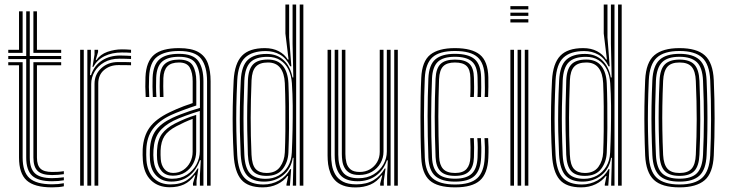

<svg xmlns="http://www.w3.org/2000/svg" viewBox="-20 -820 3221 848"><path d="M209.8 -19.5Q148.8 -19.5 122.2 -43.9Q95.8 -68.2 95.8 -124.2V-559H16.5V-572.8H95.8V-770H111.5V-572.8H250.2V-559H111.5V-124.2Q111.5 -75.5 134.4 -54.4Q157.2 -33.2 209.8 -33.2Q222.2 -33.2 235.2 -34.2Q248.2 -35.2 262 -37V-23.8Q250.5 -21.8 237.5 -20.6Q224.5 -19.5 209.8 -19.5ZM209.8 7.5Q131.8 7.5 97.9 -23.1Q64 -53.8 64 -124.2V-531.8H16.5V-545.2H80V-124.2Q80 -60.8 110.1 -33.4Q140.2 -6 209.8 -6Q224 -6 237 -7.2Q250 -8.5 262 -10.8V2.8Q241.5 7.5 209.8 7.5ZM209.8 -46.8Q165.8 -46.8 146.6 -64.8Q127.5 -82.8 127.5 -124.2V-545.2H250.2V-531.8H143.2V-124.2Q143.2 -90 158.8 -75.2Q174.2 -60.5 209.8 -60.5Q221.8 -60.5 235 -61.1Q248.2 -61.8 262 -64V-50.8Q249.8 -49 236.6 -47.9Q223.5 -46.8 209.8 -46.8ZM16.5 -586.5V-600H64V-770H80V-586.5ZM127.5 -586.5V-770H143.2V-600H250.2V-586.5Z M365.8 0V-600H381.5V-556L377.5 -488.2H382Q396.2 -530.5 430.1 -552.6Q464 -574.8 511.2 -574.8Q523.8 -574.8 537.6 -574.1Q551.5 -573.5 558.8 -573V-559.5Q549.2 -560 534.1 -560.4Q519 -560.8 507.2 -560.8Q468.2 -560.8 440.2 -544.6Q412.2 -528.5 397.5 -503Q382.8 -477.5 382.8 -449V0ZM334 0V-600H350V0ZM397.5 0V-450Q397.5 -491.5 427.4 -518.8Q457.2 -546 502 -546Q516.8 -546 531.8 -545.9Q546.8 -545.8 558.8 -545.2V-531.8Q547 -532.2 531.9 -532.4Q516.8 -532.5 502 -532.5Q465.5 -532.5 439.8 -510.9Q414 -489.2 414 -451V0ZM388.5 -524.5 397.5 -579.5V-600H413.2V-590.5L402.8 -554.8H405.8Q423.5 -580.2 454.6 -591.1Q485.8 -602 518.5 -602Q526.8 -602 537.8 -601.6Q548.8 -601.2 558.8 -600.2V-586.8Q550.8 -587.5 540 -587.9Q529.2 -588.2 518 -588.2Q475 -588.2 442.4 -572.4Q409.8 -556.5 392 -524.5Z M894.5 0V-460.8Q894.5 -526.2 868.4 -560.5Q842.2 -594.8 770.5 -594.8Q708.8 -594.8 675 -570.1Q641.2 -545.5 638.5 -479.5Q637.5 -456.5 637.6 -435.2Q637.8 -414 639.2 -391.5H623.5Q622 -416.5 621.8 -437Q621.5 -457.5 622.5 -480Q625.5 -548 660.2 -577.8Q695 -607.5 770.5 -607.5Q825.5 -607.5 855.9 -590.2Q886.2 -573 898.2 -540.1Q910.2 -507.2 910.2 -460.8V0ZM740.5 -30.5Q778.5 -30.5 805.9 -48.5Q833.2 -66.5 847.9 -94.4Q862.5 -122.2 862.5 -151.8V-330Q831.5 -320.5 799.9 -309Q768.2 -297.5 746.5 -286.8Q703.5 -265.2 682.1 -236Q660.8 -206.8 657.8 -157.5Q657 -144.8 657.2 -135Q657.5 -125.2 658.5 -113.5Q662.2 -74.8 683.4 -52.6Q704.5 -30.5 740.5 -30.5ZM743.2 -44Q712.5 -44 694.6 -63.5Q676.8 -83 674 -115.5Q673.2 -124.8 673.1 -135Q673 -145.2 673.5 -155.8Q675.8 -202.5 695.4 -228.8Q715 -255 752.2 -274.2Q776.5 -286.5 798.8 -295.6Q821 -304.8 846.5 -312.5V-150.8Q846.5 -123.2 834 -98.9Q821.5 -74.5 798.4 -59.2Q775.2 -44 743.2 -44ZM744.8 -56.2Q770 -56.2 789.4 -69.1Q808.8 -82 819.8 -103.4Q830.8 -124.8 830.8 -149.5V-295Q812.2 -288 795 -280.1Q777.8 -272.2 758.8 -262.2Q722.2 -243 706.5 -219Q690.8 -195 689.2 -155Q689 -145.2 689.1 -135.5Q689.2 -125.8 690 -116.8Q692 -90 706.2 -73.1Q720.5 -56.2 744.8 -56.2ZM729.8 7Q678.8 7 647.1 -23.5Q615.5 -54 611 -110.5Q610 -123.5 609.9 -135.6Q609.8 -147.8 610.2 -161.2Q613.5 -218.5 640.6 -256.5Q667.8 -294.5 728.5 -323.8Q743.2 -331 758.4 -337.5Q773.5 -344 791.2 -350.8Q809 -357.5 831 -364.8V-460.8Q831 -499 818.2 -521.5Q805.5 -544 770.5 -544Q735.8 -544 719.4 -527.1Q703 -510.2 701.5 -475.2Q701 -462 701 -438.9Q701 -415.8 702 -391.5H686.2Q685.2 -414 685.2 -437.4Q685.2 -460.8 685.8 -476Q687.5 -519.8 708.6 -538.2Q729.8 -556.8 770.5 -556.8Q816 -556.8 831.5 -530.5Q847 -504.2 847 -460.8V-354Q815.8 -343.8 786 -332.6Q756.2 -321.5 734.5 -311.5Q682 -286.8 655.1 -250.6Q628.2 -214.5 626.2 -160.2Q625.8 -148 625.8 -136.1Q625.8 -124.2 626.8 -111.8Q630.8 -62 658.5 -33.8Q686.2 -5.5 733.2 -5.5Q777.5 -5.5 806 -24.5Q834.5 -43.5 852.8 -76H856.2L848 -21.2V0H832.5L832.2 -10.2L842.8 -45.8H839.5Q819.5 -18 792.8 -5.5Q766 7 729.8 7ZM862.8 0V-44.8L866.8 -112.5H863Q848 -69.5 816 -43.8Q784 -18 736.5 -18Q696.5 -18 671.4 -43Q646.2 -68 642.5 -112.5Q641.8 -124.8 641.6 -135.6Q641.5 -146.5 642 -159.2Q644.5 -211.5 667.6 -243.5Q690.8 -275.5 740.8 -299.2Q755.5 -306.2 775.8 -314.1Q796 -322 818.5 -329.6Q841 -337.2 863 -343.5V-460.8Q863 -510.8 844.2 -540Q825.5 -569.2 770.5 -569.2Q720.8 -569.2 696.2 -548Q671.8 -526.8 669.8 -476.5Q669.2 -461.5 669.2 -438.2Q669.2 -415 670.8 -391.5H655Q653.8 -413.5 653.5 -437Q653.2 -460.5 654 -476.8Q656.2 -532.5 683.6 -557.4Q711 -582.2 770.5 -582.2Q832.8 -582.2 855.6 -550.9Q878.5 -519.5 878.5 -460.8V0Z M1319.8 0H1303.8V-800H1319.8ZM1288 0H1273.2L1276.5 -123H1273.2Q1265.2 -73.8 1229.9 -45.8Q1194.5 -17.8 1146.5 -17.8Q1097 -17.8 1072.1 -44.4Q1047.2 -71 1043.2 -136.5Q1040.8 -185.8 1039.6 -238.4Q1038.5 -291 1039.5 -347.5Q1040.5 -404 1043.5 -464.8Q1046.8 -529.8 1074.8 -555.8Q1102.8 -581.8 1157.8 -581.8Q1203.5 -581.8 1233 -554.2Q1262.5 -526.8 1271.8 -478H1275.5L1272.2 -626.5V-800H1288ZM1153 -30.2Q1185 -30.2 1210.5 -44.5Q1236 -58.8 1251.6 -84.8Q1267.2 -110.8 1268.8 -146.2Q1271 -191.8 1272.1 -245.8Q1273.2 -299.8 1272.8 -353.8Q1272.2 -407.8 1269.2 -452.8Q1266.8 -487.8 1253.6 -513.8Q1240.5 -539.8 1217.5 -554.4Q1194.5 -569 1161.8 -569Q1109.8 -569 1085.8 -544.9Q1061.8 -520.8 1059.2 -464.2Q1056.8 -403 1055.9 -349.4Q1055 -295.8 1055.9 -243.9Q1056.8 -192 1059.2 -135.8Q1061.8 -79.2 1083.6 -54.8Q1105.5 -30.2 1153 -30.2ZM1157 -43.2Q1115.5 -43.2 1096.2 -65Q1077 -86.8 1074.8 -137Q1072.8 -192.5 1072 -244.9Q1071.2 -297.2 1072 -351.2Q1072.8 -405.2 1075 -465.5Q1077 -513.8 1097.5 -535.4Q1118 -557 1163.2 -557Q1206.8 -557 1229.1 -529.6Q1251.5 -502.2 1253.8 -452.8Q1255.5 -414 1256.2 -362.5Q1257 -311 1256.5 -254.9Q1256 -198.8 1253.8 -146.2Q1252 -104 1228.8 -73.6Q1205.5 -43.2 1157 -43.2ZM1157.5 -56Q1197.2 -56 1216.8 -82.8Q1236.2 -109.5 1238 -146.8Q1239.8 -187.8 1240.4 -240.9Q1241 -294 1240.5 -349.4Q1240 -404.8 1238 -452.5Q1236 -496.5 1217.6 -520.2Q1199.2 -544 1163.5 -544Q1127 -544 1109.9 -525.6Q1092.8 -507.2 1091 -465.5Q1087.5 -378.8 1087.2 -300.1Q1087 -221.5 1090.8 -137Q1092.8 -91.5 1109.1 -73.8Q1125.5 -56 1157.5 -56ZM1140.5 7.5Q1074.8 7.5 1045.5 -26.9Q1016.2 -61.2 1012 -136Q1009 -190.5 1008 -242.9Q1007 -295.2 1008 -349.9Q1009 -404.5 1012 -465Q1016.2 -540.2 1048.8 -573.9Q1081.2 -607.5 1149.8 -607.5Q1184.8 -607.5 1211 -593.8Q1237.2 -580 1250.8 -557H1254.5L1240.5 -672.2V-800H1257V-655L1266.8 -527H1261.8Q1244.5 -563.2 1216.4 -578.9Q1188.2 -594.5 1154.2 -594.5Q1093.8 -594.5 1062.6 -565.6Q1031.5 -536.8 1027.8 -465.5Q1024.8 -403 1023.8 -348.2Q1022.8 -293.5 1023.9 -241.5Q1025 -189.5 1027.8 -135Q1032 -64 1059.9 -34.6Q1087.8 -5.2 1144 -5.2Q1180.8 -5.2 1212.4 -22.9Q1244 -40.5 1261.8 -73H1265.8L1260.5 0H1245.2V-6L1252.8 -42.5H1249.5Q1233.2 -20.2 1204.8 -6.4Q1176.2 7.5 1140.5 7.5Z M1550.2 7.8Q1517.5 7.8 1495.2 -0.8Q1473 -9.2 1459.5 -23.9Q1446 -38.5 1438.9 -56.8Q1431.8 -75 1429.2 -94.8Q1426.8 -114.5 1426.8 -133V-600H1442.5V-135.2Q1442.5 -113.2 1446.2 -90.5Q1450 -67.8 1461.5 -48.5Q1473 -29.2 1495.1 -17.5Q1517.2 -5.8 1554.5 -5.8Q1599.2 -5.8 1630.4 -24.6Q1661.5 -43.5 1679 -75.5H1682.8L1675 -20.5V0H1659.2V-9.5L1668.5 -45.2H1665.2Q1644.8 -17 1615.6 -4.6Q1586.5 7.8 1550.2 7.8ZM1721.2 0V-600H1737V0ZM1566.5 -47.2Q1540.2 -47.2 1524.9 -56Q1509.5 -64.8 1501.9 -78.8Q1494.2 -92.8 1492 -108.9Q1489.8 -125 1489.8 -139.5V-600H1505.5V-140.2Q1505.5 -120 1510 -101.8Q1514.5 -83.5 1528.1 -72Q1541.8 -60.5 1568.5 -60.5Q1593.8 -60.5 1613.8 -72.1Q1633.8 -83.8 1645.5 -103.9Q1657.2 -124 1657.2 -149V-600H1673.8V-150Q1673.8 -122.8 1660.4 -99.2Q1647 -75.8 1622.9 -61.5Q1598.8 -47.2 1566.5 -47.2ZM1558.5 -19.5Q1504.8 -19.8 1481.5 -48.8Q1458.2 -77.8 1458.2 -136V-600H1474V-137.5Q1474 -87.2 1493.8 -60Q1513.5 -32.8 1563 -32.8Q1601.8 -32.8 1630 -49.9Q1658.2 -67 1673.4 -94Q1688.5 -121 1688.5 -150.8V-600H1705.2V0H1689.8V-44L1692.8 -111.8H1688.8Q1674 -68.2 1640.1 -43.8Q1606.2 -19.2 1558.5 -19.5Z M1990 7.5Q1912 7.5 1877.8 -23.2Q1843.5 -54 1840.5 -123.8Q1838.5 -168.5 1837.8 -213.8Q1837 -259 1837 -303.5Q1837 -348 1837.8 -391.2Q1838.5 -434.5 1840.5 -475.8Q1843.8 -549.2 1880.2 -578.4Q1916.8 -607.5 1989.2 -607.5Q2064 -607.5 2099.6 -578.5Q2135.2 -549.5 2136.8 -478.5Q2137 -460 2137 -436.6Q2137 -413.2 2135.8 -391.5H2120.5Q2121.8 -410 2121.6 -431.8Q2121.5 -453.5 2120.8 -478Q2119.5 -540.8 2088.9 -567.8Q2058.2 -594.8 1989.2 -594.8Q1921 -594.8 1890.1 -567Q1859.2 -539.2 1856.2 -474.8Q1854.5 -437 1853.6 -395.8Q1852.8 -354.5 1852.6 -310.5Q1852.5 -266.5 1853.5 -219.8Q1854.5 -173 1856.2 -123.8Q1859 -59.8 1890.8 -32.5Q1922.5 -5.2 1990 -5.2Q2057.5 -5.2 2087.8 -33Q2118 -60.8 2120.8 -123.5Q2122 -148.2 2121.6 -169.6Q2121.2 -191 2119.8 -209.8H2135.8Q2137.2 -191.5 2137.6 -170Q2138 -148.5 2136.8 -123Q2133.8 -53.2 2099.6 -22.9Q2065.5 7.5 1990 7.5ZM1990 -17.8Q1931.5 -17.8 1903 -42.2Q1874.5 -66.8 1872 -124.5Q1870.2 -173.2 1869.4 -219Q1868.5 -264.8 1868.5 -307.9Q1868.5 -351 1869.5 -392.4Q1870.5 -433.8 1872 -473.8Q1874.5 -533.5 1902.9 -557.9Q1931.2 -582.2 1989.2 -582.2Q2049.2 -582.2 2076.6 -558.4Q2104 -534.5 2105 -477.5Q2105.5 -454.2 2105.5 -433.4Q2105.5 -412.5 2104.5 -391.5H2088.8Q2090 -410.5 2089.9 -432.5Q2089.8 -454.5 2089.2 -477.2Q2088.2 -528 2064 -548.6Q2039.8 -569.2 1989.2 -569.2Q1937 -569.2 1913.6 -546.8Q1890.2 -524.2 1888 -473Q1886.2 -431 1885.4 -389.5Q1884.5 -348 1884.4 -305.4Q1884.2 -262.8 1885.1 -218.2Q1886 -173.8 1888 -125.5Q1890 -75.8 1913.9 -53.2Q1937.8 -30.8 1990 -30.8Q2040.2 -30.8 2063.6 -53Q2087 -75.2 2089.2 -124.2Q2090.2 -146 2090.1 -167Q2090 -188 2088.2 -209.8H2104Q2105.5 -189.2 2105.9 -169.4Q2106.2 -149.5 2105 -123.8Q2102.5 -68.5 2075.8 -43.1Q2049 -17.8 1990 -17.8ZM1990 -43.2Q1945.5 -43.2 1925.5 -63.6Q1905.5 -84 1903.8 -126.2Q1902 -175.2 1901 -219.1Q1900 -263 1900 -304.2Q1900 -345.5 1901 -387Q1902 -428.5 1903.8 -473Q1905.8 -517.8 1925.6 -537.2Q1945.5 -556.8 1989.2 -556.8Q2033.2 -556.8 2052.9 -538.4Q2072.5 -520 2073.2 -476.2Q2073.8 -459.2 2074 -436.5Q2074.2 -413.8 2072.8 -391.5H2056.8Q2058.2 -414 2058 -434.5Q2057.8 -455 2057.5 -476.2Q2057 -512.5 2041.1 -528.2Q2025.2 -544 1989.2 -544Q1953.8 -544 1937.4 -527.1Q1921 -510.2 1919.2 -470.5Q1917.8 -428.8 1916.9 -388Q1916 -347.2 1916 -305.5Q1916 -263.8 1916.9 -219.6Q1917.8 -175.5 1919.5 -126.8Q1921 -91.2 1937.5 -73.6Q1954 -56 1990 -56Q2025 -56 2040.8 -74Q2056.5 -92 2057.5 -125.5Q2058.5 -148.2 2058.2 -168.4Q2058 -188.5 2056.8 -209.8H2072.8Q2073.8 -190.2 2074 -168.9Q2074.2 -147.5 2073.2 -125Q2071.8 -83.5 2052.2 -63.4Q2032.8 -43.2 1990 -43.2Z M2234.2 -778.5V-793H2313.5V-778.5ZM2234.2 -720.8V-735.2H2313.5V-720.8ZM2234.2 -749.8V-764H2313.5V-749.8ZM2297.8 0V-600H2313.5V0ZM2234.2 0V-600H2250.2V0ZM2266 0V-600H2281.8V0Z M2725.8 0H2709.8V-800H2725.8ZM2694 0H2679.2L2682.5 -123H2679.2Q2671.2 -73.8 2635.9 -45.8Q2600.5 -17.8 2552.5 -17.8Q2503 -17.8 2478.1 -44.4Q2453.2 -71 2449.2 -136.5Q2446.8 -185.8 2445.6 -238.4Q2444.5 -291 2445.5 -347.5Q2446.5 -404 2449.5 -464.8Q2452.8 -529.8 2480.8 -555.8Q2508.8 -581.8 2563.8 -581.8Q2609.5 -581.8 2639 -554.2Q2668.5 -526.8 2677.8 -478H2681.5L2678.2 -626.5V-800H2694ZM2559 -30.2Q2591 -30.2 2616.5 -44.5Q2642 -58.8 2657.6 -84.8Q2673.2 -110.8 2674.8 -146.2Q2677 -191.8 2678.1 -245.8Q2679.2 -299.8 2678.8 -353.8Q2678.2 -407.8 2675.2 -452.8Q2672.8 -487.8 2659.6 -513.8Q2646.5 -539.8 2623.5 -554.4Q2600.5 -569 2567.8 -569Q2515.8 -569 2491.8 -544.9Q2467.8 -520.8 2465.2 -464.2Q2462.8 -403 2461.9 -349.4Q2461 -295.8 2461.9 -243.9Q2462.8 -192 2465.2 -135.8Q2467.8 -79.2 2489.6 -54.8Q2511.5 -30.2 2559 -30.2ZM2563 -43.2Q2521.5 -43.2 2502.2 -65Q2483 -86.8 2480.8 -137Q2478.8 -192.5 2478 -244.9Q2477.2 -297.2 2478 -351.2Q2478.8 -405.2 2481 -465.5Q2483 -513.8 2503.5 -535.4Q2524 -557 2569.2 -557Q2612.8 -557 2635.1 -529.6Q2657.5 -502.2 2659.8 -452.8Q2661.5 -414 2662.2 -362.5Q2663 -311 2662.5 -254.9Q2662 -198.8 2659.8 -146.2Q2658 -104 2634.8 -73.6Q2611.5 -43.2 2563 -43.2ZM2563.5 -56Q2603.2 -56 2622.8 -82.8Q2642.2 -109.5 2644 -146.8Q2645.8 -187.8 2646.4 -240.9Q2647 -294 2646.5 -349.4Q2646 -404.8 2644 -452.5Q2642 -496.5 2623.6 -520.2Q2605.2 -544 2569.5 -544Q2533 -544 2515.9 -525.6Q2498.8 -507.2 2497 -465.5Q2493.5 -378.8 2493.2 -300.1Q2493 -221.5 2496.8 -137Q2498.8 -91.5 2515.1 -73.8Q2531.5 -56 2563.5 -56ZM2546.5 7.5Q2480.8 7.5 2451.5 -26.9Q2422.2 -61.2 2418 -136Q2415 -190.5 2414 -242.9Q2413 -295.2 2414 -349.9Q2415 -404.5 2418 -465Q2422.2 -540.2 2454.8 -573.9Q2487.2 -607.5 2555.8 -607.5Q2590.8 -607.5 2617 -593.8Q2643.2 -580 2656.8 -557H2660.5L2646.5 -672.2V-800H2663V-655L2672.8 -527H2667.8Q2650.5 -563.2 2622.4 -578.9Q2594.2 -594.5 2560.2 -594.5Q2499.8 -594.5 2468.6 -565.6Q2437.5 -536.8 2433.8 -465.5Q2430.8 -403 2429.8 -348.2Q2428.8 -293.5 2429.9 -241.5Q2431 -189.5 2433.8 -135Q2438 -64 2465.9 -34.6Q2493.8 -5.2 2550 -5.2Q2586.8 -5.2 2618.4 -22.9Q2650 -40.5 2667.8 -73H2671.8L2666.5 0H2651.2V-6L2658.8 -42.5H2655.5Q2639.2 -20.2 2610.8 -6.4Q2582.2 7.5 2546.5 7.5Z M2981.2 7.5Q2903 7.5 2868.1 -25.4Q2833.2 -58.2 2829.5 -133Q2827.2 -186.2 2826.4 -240.2Q2825.5 -294.2 2826.2 -350.5Q2827 -406.8 2829.5 -466.8Q2833.2 -544.8 2870.1 -576.1Q2907 -607.5 2981.2 -607.5Q3057.5 -607.5 3093.2 -575.2Q3129 -543 3132.5 -466.2Q3136.2 -381.5 3136.2 -296.9Q3136.2 -212.2 3132.5 -133Q3128.8 -55 3091.9 -23.8Q3055 7.5 2981.2 7.5ZM2981.2 -5.2Q3049 -5.2 3081.1 -34.6Q3113.2 -64 3116.8 -134Q3120.2 -208 3120.5 -291Q3120.8 -374 3116.8 -465.8Q3113.5 -536.2 3081.2 -565.5Q3049 -594.8 2981.2 -594.8Q2912.8 -594.8 2880.8 -565.2Q2848.8 -535.8 2845.5 -465.8Q2842.8 -404 2841.9 -348.1Q2841 -292.2 2842 -239.5Q2843 -186.8 2845.5 -134Q2848.5 -64.5 2880.5 -34.9Q2912.5 -5.2 2981.2 -5.2ZM2981.2 -17.8Q2919.5 -17.8 2891.9 -45.1Q2864.2 -72.5 2861.2 -134.8Q2858.8 -189.2 2857.8 -242.1Q2856.8 -295 2857.6 -349.8Q2858.5 -404.5 2861.2 -464.8Q2864.2 -529 2892.9 -555.6Q2921.5 -582.2 2981.2 -582.2Q3040.8 -582.2 3069.4 -555.9Q3098 -529.5 3100.8 -465.2Q3103.2 -408.8 3104.1 -354.2Q3105 -299.8 3104.2 -245.4Q3103.5 -191 3100.8 -134.8Q3098 -71 3069.4 -44.4Q3040.8 -17.8 2981.2 -17.8ZM2981.2 -30.8Q3034.2 -30.8 3058.2 -55.1Q3082.2 -79.5 3085 -136Q3088.8 -215.2 3088.9 -293.5Q3089 -371.8 3085 -464Q3082.5 -522.5 3057.2 -545.9Q3032 -569.2 2981.2 -569.2Q2927.8 -569.2 2903.8 -544.6Q2879.8 -520 2877 -463.8Q2874.8 -407 2873.8 -353.9Q2872.8 -300.8 2873.6 -247.1Q2874.5 -193.5 2877 -135.2Q2879.8 -78.2 2904.4 -54.5Q2929 -30.8 2981.2 -30.8ZM2981.2 -43.2Q2936.5 -43.2 2915.9 -64.8Q2895.2 -86.2 2893 -135.2Q2890.5 -192.8 2889.5 -245.6Q2888.5 -298.5 2889.4 -351.9Q2890.2 -405.2 2893 -463.5Q2895.2 -514.5 2916.4 -535.6Q2937.5 -556.8 2981.2 -556.8Q3026 -556.8 3046.5 -535.1Q3067 -513.5 3069.2 -463.2Q3073.2 -369.2 3073 -290.9Q3072.8 -212.5 3069.2 -136.5Q3067 -86 3046.2 -64.6Q3025.5 -43.2 2981.2 -43.2ZM2981.2 -56Q3017.8 -56 3034.6 -74.9Q3051.5 -93.8 3053.2 -137Q3057 -217.8 3057.1 -293.4Q3057.2 -369 3053.2 -462.8Q3051.5 -505.5 3035 -524.8Q3018.5 -544 2981.2 -544Q2944.2 -544 2927.6 -525Q2911 -506 2908.8 -463.2Q2906.2 -404.8 2905.4 -352.1Q2904.5 -299.5 2905.4 -246.9Q2906.2 -194.2 2908.8 -135.8Q2911 -93.8 2927.9 -74.9Q2944.8 -56 2981.2 -56Z"/></svg>

Font: Big Shoulders Inline Text Thin
Style: Regular
Weight: 400
Version: Version 2.002